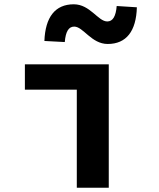

<svg xmlns="http://www.w3.org/2000/svg" viewBox="-20 -875 740 895"><path d="M326 -751C368 -751 406 -670 482 -670C569 -670 615 -730 618 -841L524 -847C520 -799 506 -775 480 -775C437 -775 400 -855 324 -855C237 -855 191 -795 187 -684L282 -679C286 -728 300 -751 326 -751ZM338 -457V0H487V-575H96V-457Z"/></svg>

Font: Kawkab Mono
Style: Bold
Weight: 700
Monospace: yes
Designer: Abdullah Arif
Foundry: Abdullah Arif
Version: Version 1.000;PS 000.500;hotconv 1.0.88;makeotf.lib2.5.64775